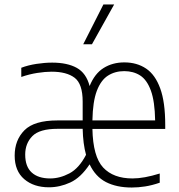

<svg xmlns="http://www.w3.org/2000/svg" viewBox="-20 -828 798 857"><path d="M198.5 8Q130.5 8 88 -28.5Q45.5 -65 45.5 -133.5Q45.5 -202.5 89 -246.5Q132.5 -290.5 236.5 -290.5H349V-374.5Q349 -453.5 313.2 -480.8Q277.5 -508 210.5 -508Q182 -508 146.5 -502.5Q111 -497 75 -484.5V-525.5Q105 -537 142.5 -542.8Q180 -548.5 213 -548.5Q280.5 -548.5 322.8 -525Q365 -501.5 380 -444Q402.5 -499.5 442.5 -524.5Q482.5 -549.5 535 -549.5Q591 -549.5 632 -522Q673 -494.5 695.2 -433.2Q717.5 -372 717.5 -270.5V-252.5H392.5Q395 -129 440.5 -80.2Q486 -31.5 571.5 -31.5Q622.5 -31.5 693 -53.5V-12.5Q658 -0.5 627.5 4.2Q597 9 568 9Q500.5 9 453.2 -15.2Q406 -39.5 380 -94.5Q340.5 -35 293.8 -13.5Q247 8 198.5 8ZM534.5 -510.5Q493.5 -510.5 462 -490.5Q430.5 -470.5 412.2 -422.5Q394 -374.5 392.5 -290.5H672.5Q671 -375.5 653.5 -423.5Q636 -471.5 605.8 -491Q575.5 -510.5 534.5 -510.5ZM204 -31.5Q247 -31.5 290 -54.2Q333 -77 364 -137Q350.5 -186 349 -253H236.5Q156.5 -253 124.5 -220.5Q92.5 -188 92.5 -138Q92.5 -84.5 121.5 -58Q150.5 -31.5 204 -31.5ZM351.5 -630.5 441.5 -808H489.5L390.5 -630.5Z"/></svg>

Font: Encode Sans SemiCondensed SemiCondensed ExtraLight
Style: Regular
Weight: 200
Width: 4
Designer: Multiple Designers
Foundry: Impallari Type
Version: Version 3.000; ttfautohint (v1.8.3) -l 8 -r 50 -G 200 -x 14 